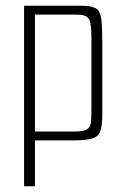

<svg xmlns="http://www.w3.org/2000/svg" viewBox="-20 -490 435 670"><path d="M64 -470H262Q300 -470 315 -460.5Q330 -451 333.5 -423Q337 -395 337 -341V-89Q337 -50 329.5 -31Q322 -12 299.5 -6Q277 0 232 0H102V160H64ZM102 -439V-31H241Q272 -31 284 -39Q296 -47 297.5 -65Q299 -83 299 -114V-360Q299 -392 295.5 -409Q292 -426 281.5 -432.5Q271 -439 248 -439Z"/></svg>

Font: Smooch Sans Thin Light
Style: Regular
Weight: 300
Version: Version 1.010